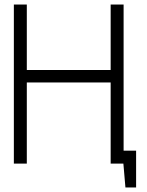

<svg xmlns="http://www.w3.org/2000/svg" viewBox="-20 -720 646 845"><path d="M495 -57V0H523L532 105H579V-57ZM467 -412H98V-700H41V0H98V-357H467V0H524V-700H467Z"/></svg>

Font: AdventPro_ExpandedRegular
Style: ExpandedRegular
Weight: 400
Width: 7
Designer: VivaRado, Andreas Kalpakidis
Foundry: VivaRado, Andreas Kalpakidis
Version: Version 3.000